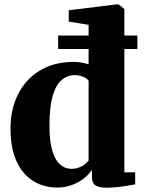

<svg xmlns="http://www.w3.org/2000/svg" viewBox="-20 -839 652 870"><path d="M239.5 11Q196.5 11 158.2 -4.5Q120 -20 90.5 -52.5Q61 -85 44.2 -135.5Q27.5 -186 27.5 -256Q27.5 -343 61.5 -411.2Q95.5 -479.5 160 -519Q224.5 -558.5 315 -558.5Q334 -558.5 351.5 -555.2Q369 -552 381.5 -547.5V-726.5L291.5 -741V-792.5L507 -819H517.5L543.5 -798V-58H592.5V-3.5Q571.5 0.5 534.5 6Q497.5 11.5 464 11.5Q432 11.5 414.2 2Q396.5 -7.5 396.5 -41V-70Q382 -47 358 -28.8Q334 -10.5 303.2 0.2Q272.5 11 239.5 11ZM303 -74Q322 -74 337.5 -79.8Q353 -85.5 364 -94.2Q375 -103 381.5 -112V-473Q374.5 -484 357 -491.2Q339.5 -498.5 318.5 -498.5Q285 -498.5 259.2 -476.5Q233.5 -454.5 219 -405.5Q204.5 -356.5 204 -275Q203.5 -202 216.5 -157.8Q229.5 -113.5 252 -93.8Q274.5 -74 303 -74ZM243.5 -678H602.5V-617H243.5Z"/></svg>

Font: Merriweather 48pt Black
Style: Regular
Weight: 900
Version: Version 2.100